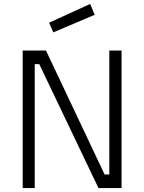

<svg xmlns="http://www.w3.org/2000/svg" viewBox="-20 -953 730 973"><path d="M95 0H156V-628H179L479 0H596V-697H534V-69H510L213 -697H95ZM229 -838 250 -789 460 -878 437 -933Z"/></svg>

Font: TitilliumText22L
Style: 250 wt
Weight: 300
Designer: Campivisivi
Foundry: Campivisivi
Version: 1.000